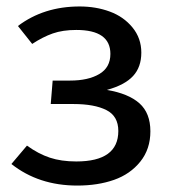

<svg xmlns="http://www.w3.org/2000/svg" viewBox="-20 -559 534 591"><path d="M225.1 -539.1Q275.4 -539.1 317.9 -523.4Q360.4 -507.8 387.7 -474.6Q415 -441.4 415 -397Q415 -352.5 389.6 -325Q364.3 -297.4 309.1 -282.2Q375.5 -271 409.2 -241Q442.9 -210.9 442.9 -154.8Q442.9 -100.1 411.9 -61.5Q380.9 -22.9 331.1 -5.4Q281.2 12.2 217.8 12.2Q99.1 12.2 15.1 -54.2L63 -110.8Q98.1 -85.4 133.3 -73.7Q168.5 -62 214.8 -62Q344.2 -62 344.2 -155.8Q344.2 -201.7 307.4 -220.2Q270.5 -238.8 206.1 -238.8H136.2L142.1 -311H195.8Q251.5 -311 285.6 -331.1Q319.8 -351.1 319.8 -393.1Q319.8 -466.8 214.8 -466.8Q173.3 -466.8 142.6 -456.1Q111.8 -445.3 79.1 -423.8L35.2 -479Q114.7 -539.1 225.1 -539.1Z"/></svg>

Font: FiraGO
Style: Regular
Weight: 400
Designer: bBox Type
Foundry: bBox Type GmbH
Version: Version 1.001;PS 001.001;hotconv 1.0.88;makeotf.lib2.5.64775